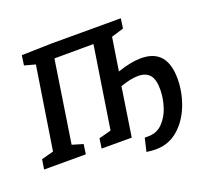

<svg xmlns="http://www.w3.org/2000/svg" viewBox="-136 -874 1270 1163"><g transform="rotate(-20 499.5 -292.5)"><path d="M949 -241Q949 -155 917 -72Q885 11 824 64Q763 117 679 117Q653 117 620 112L640 27H664Q718 27 755 -10.5Q792 -48 810 -104.5Q828 -161 828 -217Q828 -282 803 -310Q778 -338 729 -338Q681 -338 614 -314L566 0H372L381 -63L460 -84L542 -612L290 -611L209 -84L279 -63L270 0H1L11 -63L89 -84L172 -615L102 -634L111 -697L306 -702H751L742 -639L663 -615L630 -403Q717 -433 782 -433Q949 -433 949 -241Z"/></g></svg>

Font: Bitter Pro SemiBold
Style: Italic
Weight: 600
Italic angle: -9°
Designer: Sol Matas, and Bitter project Authors
Foundry: Sol Matas
Version: Version 1.010